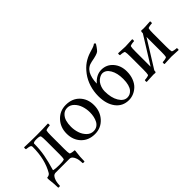

<svg xmlns="http://www.w3.org/2000/svg" viewBox="-25 -1310 2067 2067"><g transform="rotate(-45 1008.0 -276.5)"><path d="M13.2 2.9Q11.2 -19 15.1 -25.9Q49.8 -28.8 62 -49.8Q139.2 -180.7 139.2 -372.1Q139.2 -384.8 130.9 -390.1Q116.7 -399.4 76.7 -403.3Q75.7 -403.3 75 -403.3Q74.2 -403.3 73 -403.6Q71.8 -403.8 70.8 -403.8Q68.4 -406.2 67.6 -417Q66.9 -427.7 70.8 -433.1Q170.9 -429.2 256.8 -429.2Q350.1 -429.2 432.1 -433.1Q435.5 -429.2 435.3 -418.5Q435.1 -407.7 432.1 -403.8Q417 -403.8 394 -399.7Q371.1 -395.5 369.1 -388.2Q363.8 -370.6 363.8 -314V-116.2Q363.8 -59.6 369.1 -42Q371.1 -34.7 394.3 -30.3Q417.5 -25.9 432.1 -25.9Q433.1 -24.4 433.6 -22Q434.1 -19.5 434.1 -16.1Q434.1 -12.7 433.8 -10Q433.6 -7.3 432.9 -3.2Q432.1 1 432.1 2.9Q422.9 63 422.9 133.8Q415.5 137.2 408 136.7Q400.4 136.2 396 133.8Q395.5 128.4 394.8 116.7Q394 105 393.6 97.7Q393.1 90.3 391.1 79.6Q389.2 68.8 386.2 59.1Q377 30.8 362.8 15.4Q348.6 0 326.2 0H120.1Q96.7 0 83 15.1Q69.3 30.3 60.1 59.1Q57.1 68.8 55.2 79.8Q53.2 90.8 52.5 97.7Q51.8 104.5 51 116.7Q50.3 128.9 49.8 133.8Q45.4 136.2 37.8 136.7Q30.3 137.2 22.9 133.8Q22.9 83 13.2 2.9ZM117.2 -43.9Q115.7 -37.6 122.1 -36.1Q155.8 -29.8 202.1 -29.8Q278.8 -29.8 282.2 -42Q287.1 -58.1 287.1 -116.2V-311Q287.1 -370.1 282.2 -386.2Q278.3 -400.9 226.1 -400.9Q174.8 -400.9 174.8 -382.8Q174.8 -296.4 160.4 -217.5Q146 -138.7 117.2 -43.9Z M497.6 -212.9Q497.6 -309.6 558.6 -374.3Q619.6 -439 710.4 -439Q807.6 -439 866 -377.7Q924.3 -316.4 924.3 -221.2Q924.3 -124.5 863.8 -58.8Q803.2 6.8 712.4 6.8Q615.2 6.8 556.4 -55.2Q497.6 -117.2 497.6 -212.9ZM583.5 -232.9Q583.5 -182.6 599.1 -136.2Q614.7 -89.8 647.2 -57.9Q679.7 -25.9 722.7 -25.9Q753.4 -25.9 776.4 -40.5Q799.3 -55.2 812.5 -80.3Q825.7 -105.5 832 -135.3Q838.4 -165 838.4 -198.2Q838.4 -248.5 822.8 -295.2Q807.1 -341.8 774.7 -373.8Q742.2 -405.8 699.7 -405.8Q659.2 -405.8 632.1 -379.6Q605 -353.5 594.2 -316.2Q583.5 -278.8 583.5 -232.9Z M1024.4 -256.8Q1024.4 -329.1 1045.4 -395.8Q1066.4 -462.4 1105.5 -515.1Q1147 -570.8 1193.6 -602.8Q1240.2 -634.8 1295.4 -651.9Q1305.2 -654.8 1320.6 -659.7Q1335.9 -664.6 1343.3 -666.7Q1350.6 -668.9 1360.4 -672.9Q1370.1 -676.8 1377 -680.7Q1383.8 -684.6 1390.1 -689.9Q1405.3 -686.5 1405.3 -676.8Q1405.3 -671.4 1384.8 -642.6Q1364.3 -613.8 1353.5 -605Q1329.6 -585.9 1237.3 -569.8Q1172.4 -557.6 1141.1 -504.9Q1111.3 -451.2 1108.4 -367.2L1110.4 -366.2Q1171.4 -436 1249.5 -436Q1328.6 -435.5 1379.9 -376.2Q1431.2 -316.9 1431.2 -228Q1431.2 -171.4 1413.6 -125.5Q1396 -79.6 1366.7 -51.3Q1337.4 -22.9 1302 -8.1Q1266.6 6.8 1229.5 6.8Q1133.8 6.8 1079.1 -65.9Q1024.4 -138.7 1024.4 -256.8ZM1109.4 -246.1Q1109.4 -147.5 1146.2 -86.2Q1183.1 -24.9 1236.3 -24.9Q1257.8 -24.9 1276.4 -33.7Q1294.9 -42.5 1311 -61.5Q1327.1 -80.6 1336.7 -115.5Q1346.2 -150.4 1346.2 -198.2Q1346.2 -288.1 1312.7 -344.5Q1279.3 -400.9 1227.5 -400.9Q1209.5 -400.9 1186 -388.2Q1162.6 -375.5 1145.5 -354Q1129.9 -334 1119.6 -304.9Q1109.4 -275.9 1109.4 -246.1Z M1502 2.9Q1498.5 -1 1498.8 -11.5Q1499 -22 1502 -25.9Q1516.6 -25.9 1539.8 -30.3Q1563 -34.7 1564.9 -42Q1570.3 -59.6 1570.3 -116.2V-314Q1570.3 -370.6 1564.9 -388.2Q1563 -395.5 1540 -399.7Q1517.1 -403.8 1502 -403.8Q1499 -407.7 1498.8 -418.5Q1498.5 -429.2 1502 -433.1Q1604.5 -428.2 1608.4 -428.2Q1612.8 -428.2 1715.3 -433.1Q1718.8 -429.2 1718.5 -418.5Q1718.3 -407.7 1715.3 -403.8Q1700.2 -403.8 1677.2 -399.7Q1654.3 -395.5 1652.3 -388.2Q1647 -370.6 1647 -314V-83L1842.3 -397Q1842.3 -418.9 1845.2 -423.8Q1847.7 -430.2 1855 -430.2Q1858.4 -430.2 1866.2 -429.2Q1874 -428.2 1881.3 -428.2Q1898.9 -428.2 1915 -429Q1931.2 -429.7 1952.1 -431.2Q1973.1 -432.6 1987.3 -433.1Q1990.7 -429.2 1990.5 -418.5Q1990.2 -407.7 1987.3 -403.8Q1972.2 -403.8 1949.2 -399.7Q1926.3 -395.5 1924.3 -388.2Q1918.9 -370.6 1918.9 -314V-116.2Q1918.9 -59.6 1924.3 -42Q1926.3 -34.7 1949.5 -30.3Q1972.7 -25.9 1987.3 -25.9Q1990.2 -22 1990.5 -11.5Q1990.7 -1 1987.3 2.9Q1884.8 -2 1880.4 -2Q1876.5 -2 1773.9 2.9Q1770.5 -1 1770.8 -11.5Q1771 -22 1773.9 -25.9Q1788.6 -25.9 1812 -30.3Q1835.4 -34.7 1837.4 -42Q1842.3 -58.1 1842.3 -116.2V-340.8L1647 -26.9Q1647 -11.7 1644 -5.9Q1641.6 0 1634.3 0Q1630.9 0 1623.3 -1Q1615.7 -2 1608.4 -2Q1604.5 -2 1502 2.9Z"/></g></svg>

Font: Crimson
Style: Roman
Weight: 400
Version: Version 0.8